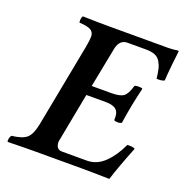

<svg xmlns="http://www.w3.org/2000/svg" viewBox="-119 -757 833 867"><g transform="rotate(20 297.5 -323.5)"><path d="M279.8 -365.2H373Q415 -365.2 432.1 -377.4Q449.2 -389.6 460.9 -431.2Q464.8 -435.1 480 -435.1Q496.6 -435.1 499 -431.2Q478 -345.7 464.8 -255.9Q458.5 -251 444.8 -251Q434.1 -251 428.2 -254.9V-269Q428.2 -294.4 413.1 -306.6Q397.9 -318.8 363.8 -318.8H271L225.1 -78.1Q225.1 -41 254.9 -41H375Q421.9 -41 459 -77.1Q496.1 -113.3 522 -169.9Q531.2 -171.4 542.7 -169.9Q554.2 -168.5 559.1 -165Q517.6 -61 498 2Q495.6 2 472.7 1.5Q449.7 1 419.4 0.5Q389.2 0 369.1 0H141.1Q89.8 0 9.8 2Q6.3 -3.4 8.8 -13.9Q11.2 -24.4 16.1 -29.8Q67.9 -35.6 88.1 -54Q108.4 -72.3 118.2 -122.1L194.8 -522Q201.2 -557.6 201.2 -573.2Q201.2 -594.2 185.3 -603.8Q169.4 -613.3 129.9 -615.2Q127.9 -624 129.6 -633.8Q131.3 -643.6 134.8 -647Q205.1 -645 268.1 -645H544.9Q567.9 -645 590.8 -648.9Q595.2 -648.9 595.2 -645Q593.3 -633.8 587.9 -581.3Q582.5 -528.8 581.1 -501Q565.9 -494.1 543.9 -496.1Q540.5 -525.4 536.4 -542.5Q532.2 -559.6 522.7 -575.2Q513.2 -590.8 496.3 -597.4Q479.5 -604 453.1 -604H365.2Q328.1 -604 317.9 -560.1Z"/></g></svg>

Font: Common Serif SemiBold
Style: Italic
Weight: 600
Italic angle: -12°
Designer: Philipp H. Poll, Khaled Hosny
Foundry: Stefan Peev, Context Ltd.
Version: Version 1.026